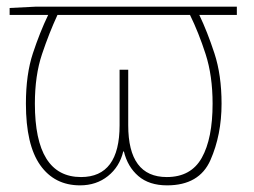

<svg xmlns="http://www.w3.org/2000/svg" viewBox="-20 -548 766 578"><path d="M693 -528H89L9 -524V-503H125Q100 -451 79 -387.5Q58 -324 58 -236Q58 -112 101 -51Q144 10 221 10Q270 10 305 -18Q340 -46 351 -92H353Q364 -46 396.5 -18Q429 10 483 10Q580 10 613.5 -66Q647 -142 647 -236Q647 -322 625.5 -387.5Q604 -453 580 -503H693ZM552 -503Q578 -450 599 -385Q620 -320 620 -236Q620 -131 587.5 -73Q555 -15 482 -15Q366 -15 366 -171V-338H340V-171Q340 -15 224 -15Q85 -15 85 -236Q85 -321 106.5 -385Q128 -449 153 -503Z"/></svg>

Font: Noto Sans UI Thin
Style: Regular
Weight: 250
Designer: Monotype Design Team
Foundry: Monotype Imaging Inc.
Version: Version 1.901